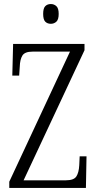

<svg xmlns="http://www.w3.org/2000/svg" viewBox="-20 -932 481 952"><path d="M26 0V-31L327 -676H141Q103 -676 91 -656.5Q79 -637 78 -601L75 -557H41L45 -714H399V-683L97 -38H307Q346 -38 358.5 -57Q371 -76 373 -113L375 -157H409L406 0ZM232 -814Q215 -814 204.5 -824.5Q194 -835 194 -863Q194 -891 204.5 -901.5Q215 -912 232 -912Q248 -912 259.5 -901.5Q271 -891 271 -863Q271 -835 259.5 -824.5Q248 -814 232 -814Z"/></svg>

Font: Noto Serif Ethiopic ExtraCondensed Light
Style: Regular
Weight: 300
Width: 2
Designer: Monotype Design Team
Foundry: Monotype Imaging Inc.
Version: Version 2.102; ttfautohint (v1.8.4.7-5d5b)